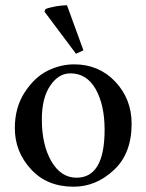

<svg xmlns="http://www.w3.org/2000/svg" viewBox="-20 -693 553 725"><path d="M295 -503 267 -490 148 -649 151 -658Q159 -663 190 -669Q216 -673 229 -673Q231 -673 233 -673ZM260 -450Q353 -450 415 -385Q477 -319 477 -226Q477 -113 410 -51Q343 12 258 12Q157 12 97 -54Q36 -120 36 -209Q36 -287 73 -344Q110 -401 160 -426Q209 -450 260 -450ZM246 -416Q201 -416 170 -370Q138 -324 138 -242Q138 -146 174 -84Q210 -22 269 -22Q375 -22 375 -203Q375 -297 341 -357Q307 -416 246 -416Z"/></svg>

Font: Ponomar
Style: Regular
Weight: 400
Version: Version 1.301; ttfautohint (v1.8.4.7-5d5b)